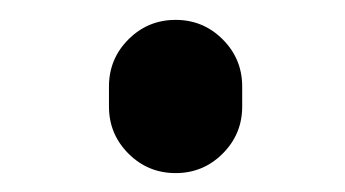

<svg xmlns="http://www.w3.org/2000/svg" viewBox="-20 -412 354 197"><path d="M91.8 -302.7V-323.2Q91.8 -351.6 111.8 -371.6Q131.8 -391.6 160.2 -391.6Q188.5 -391.6 208.5 -371.6Q228.5 -351.6 228.5 -323.2V-302.7Q228.5 -274.4 208.5 -254.4Q188.5 -234.4 160.2 -234.4Q131.8 -234.4 111.8 -254.4Q91.8 -274.4 91.8 -302.7Z"/></svg>

Font: Gen Jyuu GothicX Medium
Style: Regular
Weight: 500
Designer: Ryoko NISHIZUKA (kana &amp; ideographs); Paul D. Hunt (Latin, Greek &amp; Cyrillic); Wenlong ZHANG (bopomofo); Sandoll C
Version: Version 1.058.20140828